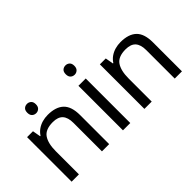

<svg xmlns="http://www.w3.org/2000/svg" viewBox="-70 -1186 1634 1634"><g transform="rotate(-45 747.0 -368.5)"><path d="M285 -737Q305 -737 320.5 -723.5Q336 -710 336 -681Q336 -653 320.5 -639Q305 -625 285 -625Q263 -625 248 -639Q233 -653 233 -681Q233 -710 248 -723.5Q263 -737 285 -737ZM343 -546Q439 -546 488 -499.5Q537 -453 537 -349V0H450V-343Q450 -408 421 -440Q392 -472 330 -472Q241 -472 207 -422Q173 -372 173 -278V0H85V-536H156L169 -463H174Q192 -491 218.5 -509.5Q245 -528 277 -537Q309 -546 343 -546Z M791 -536V0H703V-536ZM748 -737Q768 -737 783.5 -723.5Q799 -710 799 -681Q799 -653 783.5 -639Q768 -625 748 -625Q726 -625 711 -639Q696 -653 696 -681Q696 -710 711 -723.5Q726 -737 748 -737Z M1219 -546Q1315 -546 1364 -499.5Q1413 -453 1413 -349V0H1326V-343Q1326 -408 1297 -440Q1268 -472 1206 -472Q1117 -472 1083 -422Q1049 -372 1049 -278V0H961V-536H1032L1045 -463H1050Q1068 -491 1094.5 -509.5Q1121 -528 1153 -537Q1185 -546 1219 -546Z"/></g></svg>

Font: ugurmukhi25
Style: Book
Weight: 400
Designer: Jelle Bosma - Monotype Design Team
Foundry: Monotype Imaging Inc.
Version: Version 2.003